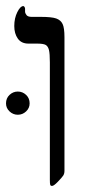

<svg xmlns="http://www.w3.org/2000/svg" viewBox="-35 -609 311 635"><path d="M178.2 -43.9Q178.2 -34.7 174.1 -28.3Q169.9 -22 156.5 -8.1Q143.1 5.9 137.2 5.9Q132.3 5.9 131.1 2.2Q129.9 -1.5 129.9 -14.2V-402.8Q129.9 -431.2 127 -443.4Q124 -455.6 116.5 -460.2Q108.9 -464.8 87.9 -464.8H59.1Q35.6 -464.8 23.9 -481.4Q12.2 -498 12.2 -522.9Q12.2 -548.8 22.2 -568.8Q32.2 -588.9 42 -588.9Q44.4 -588.9 46.1 -585.9Q47.9 -583 47.9 -580.1V-570.8Q47.9 -565.4 52.5 -559.3Q57.1 -553.2 69.8 -553.2H100.1Q135.7 -553.2 150.9 -547.9Q166 -542.5 172.1 -529.5Q178.2 -516.6 178.2 -485.8ZM-15.1 -267.1Q-15.1 -284.2 -3.4 -295.2Q8.3 -306.2 23.9 -306.2Q39.6 -306.2 51.3 -295.2Q63 -284.2 63 -267.1Q63 -251.5 51.3 -240.5Q39.6 -229.5 23.9 -229.5Q8.3 -229.5 -3.4 -240.5Q-15.1 -251.5 -15.1 -267.1Z"/></svg>

Font: Tinos
Style: Regular
Weight: 400
Designer: Steve Matteson
Foundry: Monotype Imaging Inc.
Version: Version 1.23